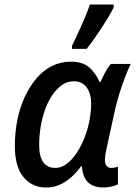

<svg xmlns="http://www.w3.org/2000/svg" viewBox="-20 -823 601 853"><path d="M184 10Q123 10 84.5 -36Q46 -82 46 -174Q46 -236 57.5 -292Q69 -348 91 -394.5Q113 -441 143 -476Q173 -511 211.5 -530Q250 -549 295 -549Q348 -549 377 -523Q406 -497 422 -459H426Q434 -476 446.5 -500Q459 -524 473 -539H561Q550 -518 536 -481.5Q522 -445 508.5 -401Q495 -357 486 -313L452 -156Q449 -143 447.5 -131Q446 -119 446 -111Q446 -95 453.5 -86Q461 -77 474 -77Q481 -77 489.5 -78.5Q498 -80 504 -83V-4Q495 1 476.5 5.5Q458 10 438 10Q411 10 390 0Q369 -10 357.5 -31Q346 -52 344 -84H340Q321 -58 298 -37Q275 -16 247 -3Q219 10 184 10ZM225 -77Q256 -77 283.5 -100.5Q311 -124 333.5 -164.5Q356 -205 370 -255Q378 -285 381.5 -312.5Q385 -340 385 -363Q385 -407 365 -434.5Q345 -462 308 -462Q280 -462 257 -446.5Q234 -431 214.5 -403.5Q195 -376 181.5 -339.5Q168 -303 161 -262Q154 -221 154 -179Q154 -127 172.5 -102Q191 -77 225 -77ZM300 -620Q309 -638 320 -661.5Q331 -685 342 -710Q353 -735 363 -759Q373 -783 379 -803H485V-790Q477 -773 463.5 -750.5Q450 -728 433.5 -702.5Q417 -677 399.5 -652Q382 -627 365 -606H300Z"/></svg>

Font: Noto Sans Display Medium
Style: Italic
Weight: 500
Italic angle: -12°
Designer: Monotype Design Team
Foundry: Monotype Imaging Inc.
Version: Version 2.003